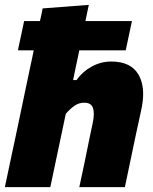

<svg xmlns="http://www.w3.org/2000/svg" viewBox="-25 -768 626 788"><path d="M-5 0Q6 -52.5 16.5 -102Q27 -151.5 40.5 -214.5L99 -493Q103 -510.5 106.5 -527.5Q110 -544.5 113.5 -561.5H48.5L74 -681.5H139Q142 -694.5 144.8 -707.5Q147.5 -720.5 150 -733.5L339.5 -748Q333 -716.5 325.5 -681.5H516.5L491 -561.5H300.5Q297 -545 293.5 -528Q290 -510.5 286 -493L275 -439.5H289Q314 -474.5 351.8 -495Q389.5 -515.5 431.5 -515.5Q511.5 -515.5 543 -462.5Q562.5 -429 562.5 -382Q562.5 -355 556 -323Q551.5 -301.5 545.2 -272.8Q539 -244 532.5 -214.5Q519.5 -152 509 -102.5Q498.5 -52.5 487.5 0H300.5Q312 -52.5 322 -101Q332 -149.5 343 -204L356 -265.5Q360 -284.5 360 -299.5Q360 -313 357 -323.5Q350 -346.5 321 -346.5Q298.5 -346.5 280.5 -333.8Q262.5 -321 245 -301L224.5 -203.5Q213 -149.5 202.8 -101Q192.5 -52.5 181.5 0Z"/></svg>

Font: Heraclito ExtraBold
Style: Italic
Weight: 800
Italic angle: -12°
Designer: Kostas Bartsokas (font) & Cristiano Sobral (main changes)
Foundry: Kostas Bartsokas (font) & Cristiano Sobral (main changes)
Version: Version 1.00;July 8, 2020;FontCreator 13.0.0.2655 64-bit